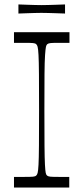

<svg xmlns="http://www.w3.org/2000/svg" viewBox="-20 -845 376 865"><path d="M43 0V-48Q57 -48 68.5 -48Q80 -48 89 -48Q118 -48 128.5 -49Q139 -50 143 -54Q147 -57 149.5 -66Q152 -75 153.5 -103Q155 -131 155.5 -189.5Q156 -248 156 -350Q156 -452 155.5 -510.5Q155 -569 153.5 -597Q152 -625 149.5 -634Q147 -643 143 -646Q139 -650 128.5 -651Q118 -652 89 -652Q80 -652 68.5 -652Q57 -652 43 -652V-700H293V-652Q280 -652 268 -652Q256 -652 247 -652Q218 -652 208 -651Q198 -650 193 -646Q189 -643 187 -634Q185 -625 183 -597Q181 -569 180.5 -510.5Q180 -452 180 -350Q180 -248 180.5 -189.5Q181 -131 182.5 -103Q184 -75 186 -66Q188 -57 192 -54Q197 -50 207 -49Q217 -48 246 -48Q255 -48 267 -48Q279 -48 292 -48V0ZM63 -784V-825Q87 -824 105 -823.5Q123 -823 138 -822.5Q153 -822 167 -822Q182 -822 197 -822.5Q212 -823 230.5 -823.5Q249 -824 273 -825V-784Q249 -785 230.5 -785.5Q212 -786 196.5 -786.5Q181 -787 166 -787Q152 -787 137.5 -786.5Q123 -786 105 -785.5Q87 -785 63 -784Z"/></svg>

Font: Ojuju Light
Style: Regular
Weight: 300
Designer: Chisaokwu Joboson, Mirko Velimirovic
Foundry: Udi Foundry
Version: Version 1.000